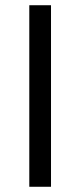

<svg xmlns="http://www.w3.org/2000/svg" viewBox="-20 -714 307 734"><path d="M92 0V-694H175V0Z"/></svg>

Font: Cantarell
Style: Regular
Weight: 400
Designer: Dave Crossland, Nikolaus Waxweiler, Florian Fecher, Jacques Le Bailly, Eben Sorkin, Alexei Vanyashin, Alexios Zavras, Em
Version: Version 0.303